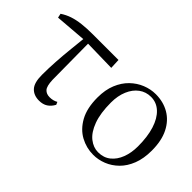

<svg xmlns="http://www.w3.org/2000/svg" viewBox="-64 -859 1202 1202"><g transform="rotate(45 537.0 -258.0)"><path d="M22 -437 16 -465Q46 -485 79 -496Q112 -507 154 -512Q196 -517 251 -517H477L480 -450L245 -455ZM305 15Q258 15 231 -14Q204 -43 204 -112Q204 -170 208 -232Q212 -294 218.5 -355.5Q225 -417 231 -475H270L273 -137Q275 -83 291.5 -65Q308 -47 337 -47Q353 -47 366.5 -50.5Q380 -54 392 -61L400 -43Q385 -15 362 0Q339 15 305 15Z M785 15Q724 15 670.5 -14Q617 -43 583.5 -103.5Q550 -164 550 -258Q550 -326 571 -377Q592 -428 627 -462Q662 -496 705.5 -513.5Q749 -531 794 -531Q861 -531 913.5 -500.5Q966 -470 996 -410.5Q1026 -351 1026 -263Q1026 -193 1005.5 -140.5Q985 -88 950 -53.5Q915 -19 872 -2Q829 15 785 15ZM795 -18Q844 -18 877.5 -45Q911 -72 928.5 -118Q946 -164 946 -221Q946 -306 926.5 -368Q907 -430 870.5 -464Q834 -498 785 -498Q740 -498 705.5 -472.5Q671 -447 651.5 -401Q632 -355 632 -295Q632 -201 655 -139Q678 -77 715.5 -47.5Q753 -18 795 -18Z"/></g></svg>

Font: Noto Serif TC
Style: Regular
Weight: 400
Designer: Ryoko NISHIZUKA  (kana & ideographs); Frank Grießhammer (Latin, Greek & Cyrillic); Wenlong ZHANG  (bopomofo); Sandoll Co
Foundry: Adobe
Version: Version 2.003-H1;hotconv 1.1.1;makeotfexe 2.6.0